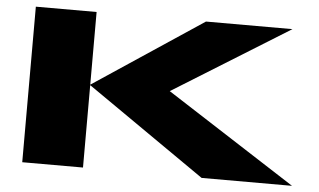

<svg xmlns="http://www.w3.org/2000/svg" viewBox="-47 -713 1309 787"><g transform="rotate(5 607.5 -320.0)"><path d="M70 -640H320V-341L770 -640H1126L647 -343L1180 0H808L320 -339V0H70Z"/></g></svg>

Font: Syne ExtraBold
Style: Regular
Weight: 800
Designer: Lucas Descroix
Foundry: Bonjour Monde
Version: Version 2.200; ttfautohint (v1.8.4)